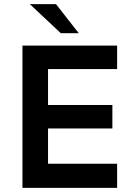

<svg xmlns="http://www.w3.org/2000/svg" viewBox="-20 -911 648 931"><path d="M274.9 -750 124.5 -891.1H251.5L361.8 -750ZM88.9 0V-689.9H547.9V-576.2H212.9V-401.9H524.9V-288.1H212.9V-117.2H547.9V0Z"/></svg>

Font: HK Grotesk Legacy
Style: Bold
Weight: 700
Designer: Alfredo Marco Pradil
Foundry: Hanken Design Co.
Version: Version 2.022;PS 002.022;hotconv 1.0.88;makeotf.lib2.5.64775